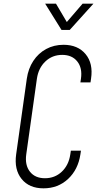

<svg xmlns="http://www.w3.org/2000/svg" viewBox="-20 -1010 529 1046"><path d="M421 -189 418 -169Q405.5 -86 350.8 -35Q296 16 217 16Q139 16 97.8 -35Q56.5 -86 68 -169L126 -581Q134 -636.5 161.5 -678.2Q189 -720 231.5 -743Q274 -766 326 -766Q404 -766 446.2 -715.2Q488.5 -664.5 476 -581L473 -561H418L421 -581Q429.5 -639.5 401 -675.2Q372.5 -711 319 -711Q265 -711 227.2 -675.2Q189.5 -639.5 181 -581L123 -169Q115 -110.5 143 -74.8Q171 -39 225 -39Q279 -39 316.8 -74.8Q354.5 -110.5 363 -169L366 -189ZM315 -847 226 -990H285L344 -890L430 -990H489L360 -847Z"/></svg>

Font: Mohave Light Light
Style: Italic
Weight: 300
Italic angle: -8°
Version: Version 2.003